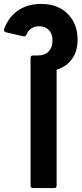

<svg xmlns="http://www.w3.org/2000/svg" viewBox="-28 -960 416 980"><path d="M261 -604V-13Q261 0 248 0H141Q128 0 128 -13V-664Q128 -677 141 -677H166Q201 -677 220.5 -697.5Q240 -718 240 -753Q240 -787 221.5 -806.5Q203 -826 172 -826Q149 -826 132 -815Q115 -804 107 -783Q105 -778 100 -775.5Q95 -773 90 -775L3 -795Q-3 -797 -6 -801Q-9 -805 -7 -811Q15 -873 64 -906.5Q113 -940 182 -940Q267 -940 317.5 -889.5Q368 -839 368 -757Q368 -699 340 -659.5Q312 -620 261 -604Z"/></svg>

Font: LINE Seed Sans TH App
Style: Bold
Weight: 700
Designer: Dalton Maag Ltd | Thai characters by Cadson Demak Co.,Ltd.
Foundry: Dalton Maag Ltd
Version: Version 1.003